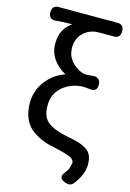

<svg xmlns="http://www.w3.org/2000/svg" viewBox="-146 -841 772 1141"><g transform="rotate(15 240.0 -270.0)"><path d="M103.5 -560.5Q103.5 -647.5 171.9 -693.4Q105.5 -692.4 65.4 -688.5Q64.5 -688.5 63.5 -688.5Q46.9 -688.5 37.1 -698.2Q27.3 -708 27.3 -729.5Q27.3 -751 37.6 -761.2Q47.9 -771.5 65.4 -771.5H430.7Q448.2 -771.5 458.5 -761.2Q468.8 -751 468.8 -729.5Q468.8 -708 458.5 -697.8Q448.2 -687.5 430.7 -687.5H336.9Q279.3 -687.5 240.2 -648.4Q206.1 -614.3 206.1 -559.6Q206.1 -502.9 247.1 -464.8Q290 -425.8 333 -425.8Q370.1 -429.7 374 -429.7Q394.5 -429.7 405.8 -418.5Q417 -407.2 417 -386.7Q417 -347.7 382.8 -347.7Q379.9 -347.7 334 -351.6Q261.7 -351.6 207 -306.6Q154.3 -263.7 154.3 -189.5Q154.3 -117.2 196.3 -86.4Q238.3 -55.7 322.3 -40Q418.9 -23.4 451.2 8.8Q477.5 35.2 477.5 85Q477.5 85.9 477.5 87.9Q477.5 148.4 429.7 210Q418 230.5 395.5 230.5Q384.8 230.5 372.1 225.6Q359.4 220.7 352.1 213.4Q344.7 206.1 344.7 196.3Q344.7 186.5 352.5 175.8L375 143.6L385.7 103.5Q385.7 84 361.8 71.3Q337.9 58.6 252 40Q165 23.4 107.4 -25.4Q49.8 -76.2 48.8 -177.7Q48.8 -270.5 116.2 -337.9Q156.2 -377.9 209 -395.5Q163.1 -420.9 134.8 -459Q103.5 -501 103.5 -556.6Q103.5 -558.6 103.5 -560.5Z"/></g></svg>

Font: TaiwanPearl
Style: Regular
Weight: 400
Version: Version 2.102